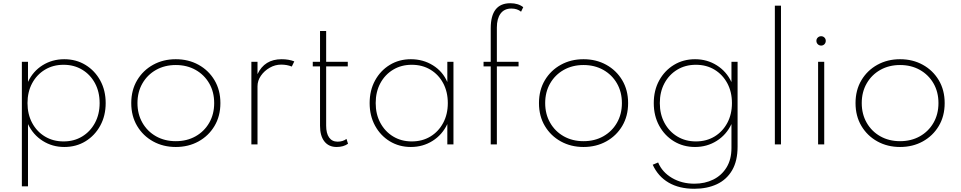

<svg xmlns="http://www.w3.org/2000/svg" viewBox="-20 -895 5954 1190"><path d="M115.5 260H153.5V-126Q185 -59.5 244.8 -21.8Q304.5 16 378.5 16Q452.5 16 510.2 -19.5Q568 -55 601.5 -116.5Q635 -178 635 -256Q635 -334.5 601.5 -395.8Q568 -457 510 -492.5Q452 -528 378 -528Q304 -528 244.2 -490.8Q184.5 -453.5 153.5 -387.5V-512H115.5ZM374 -18.5Q309 -18.5 258.5 -49Q208 -79.5 179.2 -133.2Q150.5 -187 150.5 -256Q150.5 -325.5 179.2 -379Q208 -432.5 258.5 -463Q309 -493.5 374 -493.5Q439 -493.5 489.5 -463Q540 -432.5 568.8 -379Q597.5 -325.5 597.5 -256Q597.5 -187 568.5 -133.2Q539.5 -79.5 489.2 -49Q439 -18.5 374 -18.5Z M1069.5 16Q1148 16 1210.5 -18.5Q1273 -53 1309.5 -114.2Q1346 -175.5 1346 -256Q1346 -336.5 1309.5 -397.8Q1273 -459 1210.5 -493.5Q1148 -528 1069.5 -528Q991.5 -528 929 -493.5Q866.5 -459 830 -397.8Q793.5 -336.5 793.5 -256Q793.5 -175.5 830 -114.2Q866.5 -53 929 -18.5Q991.5 16 1069.5 16ZM1069.5 -20Q1001 -20 947.2 -50.2Q893.5 -80.5 862.8 -134Q832 -187.5 832 -256Q832 -325 862.8 -378.2Q893.5 -431.5 947.2 -461.8Q1001 -492 1069.5 -492Q1138.5 -492 1192.2 -461.8Q1246 -431.5 1276.8 -378.2Q1307.5 -325 1307.5 -256Q1307.5 -187.5 1276.8 -134Q1246 -80.5 1192.2 -50.2Q1138.5 -20 1069.5 -20Z M1538 0H1576V-360.5Q1576 -395 1597 -425.5Q1618 -456 1651.5 -475.2Q1685 -494.5 1722.5 -494.5Q1759 -494.5 1788.5 -482.5L1804 -514.5Q1770 -528 1725.5 -528Q1619.5 -528 1576 -435.5V-512H1538Z M2066.5 16Q2108.5 16 2137 -4L2127.5 -34Q2105 -17 2072.5 -17Q2038 -17 2019.8 -42.8Q2001.5 -68.5 2001.5 -116.5V-483.5H2135.5V-512H2001.5V-703H1963.5V-512H1918.5V-483.5H1963.5V-115.5Q1963.5 -53 1990.5 -18.5Q2017.5 16 2066.5 16Z M2526.5 16Q2601 16 2661 -21.8Q2721 -59.5 2752.5 -126V0H2790.5V-512H2752.5V-386.5Q2724 -452.5 2663.2 -490.2Q2602.5 -528 2526.5 -528Q2453.5 -528 2395.8 -492.8Q2338 -457.5 2304.5 -396.2Q2271 -335 2271 -256Q2271 -177.5 2304.5 -116Q2338 -54.5 2396 -19.2Q2454 16 2526.5 16ZM2532 -18.5Q2467.5 -18.5 2417 -49Q2366.5 -79.5 2337.5 -133.2Q2308.5 -187 2308.5 -256Q2308.5 -325.5 2337.2 -379Q2366 -432.5 2416.5 -463Q2467 -493.5 2532 -493.5Q2597.5 -493.5 2648 -463Q2698.5 -432.5 2727 -379Q2755.5 -325.5 2755.5 -256Q2755.5 -187 2726.8 -133.2Q2698 -79.5 2647.8 -49Q2597.5 -18.5 2532 -18.5Z M3021.5 0H3059.5V-483.5H3194V-512H3059.5V-724.5Q3059.5 -779.5 3082.5 -810.8Q3105.5 -842 3149.5 -842Q3186 -842 3209.5 -822.5L3223 -850.5Q3192 -875 3143 -875Q3021.5 -875 3021.5 -720V-512H2977V-483.5H3021.5Z M3596.5 16Q3675 16 3737.5 -18.5Q3800 -53 3836.5 -114.2Q3873 -175.5 3873 -256Q3873 -336.5 3836.5 -397.8Q3800 -459 3737.5 -493.5Q3675 -528 3596.5 -528Q3518.5 -528 3456 -493.5Q3393.5 -459 3357 -397.8Q3320.5 -336.5 3320.5 -256Q3320.5 -175.5 3357 -114.2Q3393.5 -53 3456 -18.5Q3518.5 16 3596.5 16ZM3596.5 -20Q3528 -20 3474.2 -50.2Q3420.5 -80.5 3389.8 -134Q3359 -187.5 3359 -256Q3359 -325 3389.8 -378.2Q3420.5 -431.5 3474.2 -461.8Q3528 -492 3596.5 -492Q3665.5 -492 3719.2 -461.8Q3773 -431.5 3803.8 -378.2Q3834.5 -325 3834.5 -256Q3834.5 -187.5 3803.8 -134Q3773 -80.5 3719.2 -50.2Q3665.5 -20 3596.5 -20Z M4283 275Q4362.5 275 4423 246.8Q4483.5 218.5 4517.5 160.5Q4551.5 102.5 4551.5 14V-512H4513.5V-386.5Q4482.5 -452.5 4422.5 -490.2Q4362.5 -528 4288 -528Q4215 -528 4157 -492.8Q4099 -457.5 4065.5 -396.2Q4032 -335 4032 -256Q4032 -177.5 4065.5 -116Q4099 -54.5 4157 -19.2Q4215 16 4287.5 16Q4362 16 4422 -21.8Q4482 -59.5 4513.5 -126V22.5Q4513.5 93 4483.2 142.5Q4453 192 4401 217.8Q4349 243.5 4284 243.5Q4205.5 243.5 4144.8 207.8Q4084 172 4059 112L4025.5 126Q4058.5 198.5 4124 236.8Q4189.5 275 4283 275ZM4293 -18.5Q4228.5 -18.5 4178 -49Q4127.5 -79.5 4098.5 -133.2Q4069.5 -187 4069.5 -256Q4069.5 -325.5 4098.2 -379Q4127 -432.5 4177.5 -463Q4228 -493.5 4293 -493.5Q4358.5 -493.5 4408.8 -463Q4459 -432.5 4487.8 -379Q4516.5 -325.5 4516.5 -256Q4516.5 -187 4487.8 -133.2Q4459 -79.5 4408.8 -49Q4358.5 -18.5 4293 -18.5Z M4782.5 0H4820.5V-860H4782.5Z M5069.5 -612.5Q5081.5 -612.5 5089.8 -621Q5098 -629.5 5098 -642Q5098 -654 5089.8 -662.2Q5081.5 -670.5 5069.5 -670.5Q5057 -670.5 5048.5 -662.2Q5040 -654 5040 -642Q5040 -629.5 5048.5 -621Q5057 -612.5 5069.5 -612.5ZM5050.5 0H5088.5V-512H5050.5Z M5558.5 16Q5637 16 5699.5 -18.5Q5762 -53 5798.5 -114.2Q5835 -175.5 5835 -256Q5835 -336.5 5798.5 -397.8Q5762 -459 5699.5 -493.5Q5637 -528 5558.5 -528Q5480.5 -528 5418 -493.5Q5355.5 -459 5319 -397.8Q5282.5 -336.5 5282.5 -256Q5282.5 -175.5 5319 -114.2Q5355.5 -53 5418 -18.5Q5480.5 16 5558.5 16ZM5558.5 -20Q5490 -20 5436.2 -50.2Q5382.5 -80.5 5351.8 -134Q5321 -187.5 5321 -256Q5321 -325 5351.8 -378.2Q5382.5 -431.5 5436.2 -461.8Q5490 -492 5558.5 -492Q5627.5 -492 5681.2 -461.8Q5735 -431.5 5765.8 -378.2Q5796.5 -325 5796.5 -256Q5796.5 -187.5 5765.8 -134Q5735 -80.5 5681.2 -50.2Q5627.5 -20 5558.5 -20Z"/></svg>

Font: Spartan ExtraLight
Style: Regular
Weight: 200
Designer: Matt Bailey, Mirko Velimirovic
Foundry: Matt Bailey
Version: Version 1.003; ttfautohint (v1.8.3)